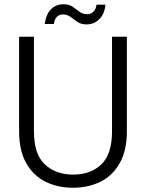

<svg xmlns="http://www.w3.org/2000/svg" viewBox="-20 -873 688 905"><path d="M324 12Q253 12 195.5 -16Q138 -44 104 -103.5Q70 -163 70 -255V-700H140V-254Q140 -146 191.5 -98Q243 -50 325 -50Q407 -50 457.5 -98Q508 -146 508 -254V-700H578V-255Q578 -163 544 -103.5Q510 -44 452.5 -16Q395 12 324 12ZM388 -758Q362 -758 344.5 -770Q327 -782 312 -793.5Q297 -805 276 -805Q260 -805 248.5 -794Q237 -783 234 -760H191Q197 -806 220.5 -829.5Q244 -853 279 -853Q305 -853 322 -841.5Q339 -830 354.5 -818Q370 -806 391 -806Q408 -806 420 -817.5Q432 -829 435 -851H477Q473 -807 448 -782.5Q423 -758 388 -758Z"/></svg>

Font: DM Sans Light
Style: Regular
Weight: 300
Designer: Colophon Foundry, Jonny Pinhorn
Foundry: Colophon Foundry
Version: Version 4.004; ttfautohint (v1.8.4.7-5d5b)